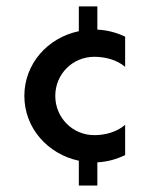

<svg xmlns="http://www.w3.org/2000/svg" viewBox="-20 -576 488 597"><path d="M273.4 -399.4C308.1 -399.4 343.8 -389.6 369.1 -368.2V-461.9C342.8 -474.6 314 -482.4 282.7 -483.9V-556.2H225.1V-479C127.4 -458.5 55.7 -377 55.7 -277.8C55.7 -178.7 127.4 -97.2 225.1 -76.2V1H282.7V-71.3C314 -72.8 342.8 -81.1 369.1 -93.8V-188C344.2 -166 308.1 -155.8 273.4 -155.8C205.6 -155.8 151.9 -210 151.9 -277.8C151.9 -345.7 205.6 -399.4 273.4 -399.4Z"/></svg>

Font: Now SemiBold
Style: Regular
Weight: 600
Designer: Alfredo Marco Pradil
Foundry: Alfredo Marco Pradil
Version: Version 1.200;hotconv 1.0.109;makeotfexe 2.5.65596